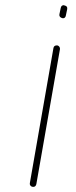

<svg xmlns="http://www.w3.org/2000/svg" viewBox="-20 -723 292 740"><path d="M105 -3Q100 -4 97 -8Q94 -12 95 -17L186 -538Q188 -548 199 -548H201Q206 -547 209 -542.5Q212 -538 211 -533L120 -13Q117 -1 105 -3ZM220 -653Q207 -657 209 -668L214 -692Q216 -703 226 -703Q228 -703 228 -702Q241 -700 239 -688L234 -664Q232 -651 220 -653Z"/></svg>

Font: Quicksand
Style: Light Italic
Weight: 300
Italic angle: -12°
Designer: Andrew Paglinawan
Foundry: Andrew Paglinawan
Version: 1.002